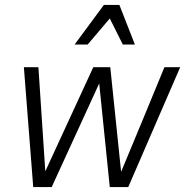

<svg xmlns="http://www.w3.org/2000/svg" viewBox="-20 -760 752 780"><path d="M712 -487 501 0H426L383 -421L190 0H115L77 -487H136L150 -276L164 -64L359 -487H428L472 -62L561 -276L648 -487ZM479 -579 426 -685 336 -579H283L402 -740H465L528 -579Z"/></svg>

Font: Inria Sans Light
Style: Italic
Weight: 300
Italic angle: -10°
Designer: Black Foundry Team
Foundry: Black Foundry
Version: Version 1.2; ttfautohint (v1.8.3)